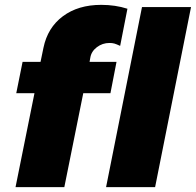

<svg xmlns="http://www.w3.org/2000/svg" viewBox="-20 -771 807 791"><path d="M323 -387 245 0H44L122 -387H47L73 -516H147L159 -574Q176 -657 239 -704Q302 -751 397 -751Q455 -751 505 -735L475 -582Q460 -589 451.5 -591.5Q443 -594 431 -594Q402 -594 379 -576.5Q356 -559 352 -533L349 -516H460L435 -387ZM565 -742H767L619 0H417Z"/></svg>

Font: Gontserrat ExtraBold
Style: Italic
Weight: 800
Italic angle: -11.3°
Designer: Julieta Ulanovsky
Foundry: Julieta Ulanovsky
Version: Version 6.001